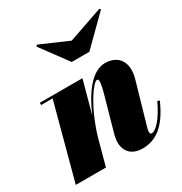

<svg xmlns="http://www.w3.org/2000/svg" viewBox="-172 -854 938 991"><g transform="rotate(-30 297.0 -359.0)"><path d="M354 -655.5 188 -727.5 181 -720 299 -560H404L566 -720L559.5 -726.5ZM119.5 -446.5 0 0H179.5L222 -156.5C269 -313.5 343.5 -415 365.5 -415C376.5 -415 379.5 -399.5 357.5 -321.5L305.5 -137C300.5 -120.5 296 -97.5 296 -82C296 -29 328.5 10 394 10C472.5 10 538 -34.5 593.5 -160.5L580.5 -165C541.5 -79.5 498 -34.5 473 -34.5C466.5 -34.5 463 -38 463 -49.5C463 -54.5 465 -64.5 466.5 -69.5L538.5 -319.5C564.5 -409.5 524 -469.5 444.5 -469.5C364.5 -469.5 298.5 -375.5 252.5 -267L305 -460H51V-446.5Z"/></g></svg>

Font: Bodoni* 16pt Fatface
Style: Italic
Weight: 900
Italic angle: -13°
Version: Version 2.3